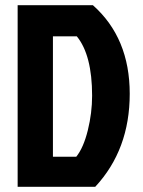

<svg xmlns="http://www.w3.org/2000/svg" viewBox="-20 -720 550 740"><path d="M184 -116H274Q302 -151 318.5 -218Q335 -285 335 -351Q335 -508 276 -580H184ZM48 0V-700H338Q480 -574 480 -358.5Q480 -143 347 0Z"/></svg>

Font: Jockey One
Style: Regular
Weight: 400
Designer: TypeTogether
Foundry: TypeTogether
Version: Version 1.002